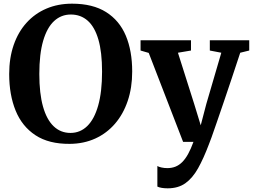

<svg xmlns="http://www.w3.org/2000/svg" viewBox="-20 -772 1376 1045"><path d="M359.5 11Q246 12 173 -36Q100 -84 65 -170Q30 -256 30 -369Q30 -456.5 54.5 -527.2Q79 -598 124.5 -648.2Q170 -698.5 232.8 -725.2Q295.5 -752 372 -752Q485 -752 557.5 -706.2Q630 -660.5 664.8 -577.8Q699.5 -495 699.5 -382.5Q699.5 -295 675.2 -223Q651 -151 606 -98.8Q561 -46.5 498.5 -18Q436 10.5 359.5 11ZM363.5 -48.5Q416.5 -48.5 455 -86Q493.5 -123.5 514.5 -198Q535.5 -272.5 535.5 -382Q535.5 -488 515.5 -556.8Q495.5 -625.5 457.5 -659.2Q419.5 -693 365.5 -693Q313 -693 274.5 -657.5Q236 -622 215 -550.2Q194 -478.5 194 -369Q194 -263.5 214 -192.2Q234 -121 272 -84.8Q310 -48.5 363.5 -48.5ZM892.5 253Q874.5 253 860 250.5Q845.5 248 836.5 243.5V131.5Q843 136 858.5 139.5Q874 143 890.5 143Q915 143 935 135Q955 127 972 110Q989 93 1004 65.8Q1019 38.5 1033 0H976.5L789.5 -484L745 -497V-553H1019.5V-497L948.5 -485L1037 -206L1072.5 -90L1103 -206.5L1184.5 -485L1122 -497V-553H1336.5V-497L1287.5 -485Q1264.5 -415 1241.5 -346.2Q1218.5 -277.5 1197.5 -215.8Q1176.5 -154 1159.5 -105Q1142.5 -56 1131.5 -24.8Q1120.5 6.5 1117 13.5Q1088 90.5 1058 144Q1028 197.5 989 225.2Q950 253 892.5 253Z"/></svg>

Font: Merriweather 24pt
Style: Bold
Weight: 700
Designer: Eben Sorkin
Foundry: Eben Sorkin
Version: Version 2.100